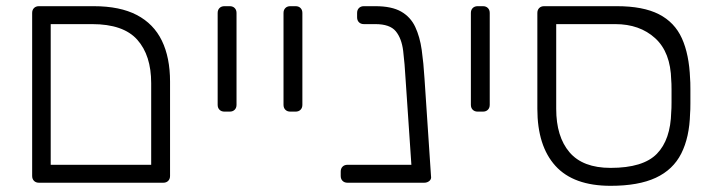

<svg xmlns="http://www.w3.org/2000/svg" viewBox="-20 -591 2313 621"><path d="M106 0Q96 0 90 -6Q84 -12 84 -22V-549Q84 -559 90 -565Q96 -571 106 -571H283Q368 -571 422.5 -542.5Q477 -514 503.5 -459.5Q530 -405 530 -327V-22Q530 -12 524 -6Q518 0 508 0ZM144 -58H469V-322Q469 -412 424 -462.5Q379 -513 278 -513H144Z M706 -230Q696 -230 690 -236Q684 -242 684 -252V-549Q684 -559 690 -565Q696 -571 706 -571H723Q733 -571 739 -565Q745 -559 745 -549V-252Q745 -242 739 -236Q733 -230 723 -230Z M919 -230Q909 -230 903 -236Q897 -242 897 -252V-549Q897 -559 903 -565Q909 -571 919 -571H936Q946 -571 952 -565Q958 -559 958 -549V-252Q958 -242 952 -236Q946 -230 936 -230Z M1104 0Q1094 0 1088 -6Q1082 -12 1082 -22V-36Q1082 -46 1088 -52Q1094 -58 1104 -58H1369V-17Q1369 -7 1363 -3.5Q1357 0 1347 0ZM1335 0Q1325 0 1320 -6Q1315 -12 1313 -22L1292 -332Q1289 -386 1284 -426.5Q1279 -467 1260 -490Q1241 -513 1194 -513H1157Q1147 -513 1141 -519Q1135 -525 1135 -535V-549Q1135 -559 1141 -565Q1147 -571 1157 -571H1194Q1247 -571 1277.5 -553.5Q1308 -536 1323 -504Q1338 -472 1344 -429.5Q1350 -387 1353 -337L1374 -22Q1376 -12 1369 -6Q1362 0 1352 0Z M1525 -230Q1515 -230 1509 -236Q1503 -242 1503 -252V-549Q1503 -559 1509 -565Q1515 -571 1525 -571H1542Q1552 -571 1558 -565Q1564 -559 1564 -549V-252Q1564 -242 1558 -236Q1552 -230 1542 -230Z M1955 10Q1835 10 1776.5 -54.5Q1718 -119 1718 -239V-549Q1718 -559 1724 -565Q1730 -571 1740 -571H1975Q2060 -571 2111 -545Q2162 -519 2185.5 -467Q2209 -415 2212 -337Q2213 -327 2213 -303.5Q2213 -280 2213 -257Q2213 -234 2212 -224Q2210 -147 2183.5 -94.5Q2157 -42 2101 -16Q2045 10 1955 10ZM1955 -48Q2060 -48 2104.5 -93.5Q2149 -139 2151 -229Q2152 -239 2152 -260Q2152 -281 2152 -301.5Q2152 -322 2151 -332Q2149 -422 2099 -467.5Q2049 -513 1970 -513H1779V-239Q1779 -149 1822 -98.5Q1865 -48 1955 -48Z"/></svg>

Font: Rubik Light
Style: Regular
Weight: 300
Designer: Hubert and Fischer
Foundry: Hubert and Fischer
Version: Version 2.300;gftools[0.9.30]